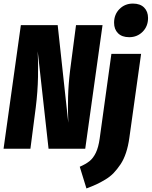

<svg xmlns="http://www.w3.org/2000/svg" viewBox="-20 -836 852 1079"><path d="M706.1 -627Q665.5 -627 643.3 -649.2Q621.1 -671.4 621.1 -708Q621.1 -754.9 651.6 -785.4Q682.1 -815.9 727.1 -815.9Q767.6 -815.9 789.8 -793.7Q812 -771.5 812 -734.9Q812 -688 781.5 -657.5Q751 -627 706.1 -627ZM556.2 -694.8 459 0H252.9L191.9 -547.9Q195.3 -487.3 193.6 -403.6Q191.9 -319.8 181.2 -233.9L150.9 0H0L97.2 -694.8H304.2L363.8 -146Q360.8 -218.3 362.5 -289.6Q364.3 -360.8 374 -440.9L407.2 -694.8ZM465.8 223.1 428.2 101.1Q462.9 85.9 483.4 69.3Q503.9 52.7 518.6 22.5Q533.2 -7.8 540 -56.2L606 -533.2H772.9L707 -62Q700.7 -15.6 688.2 22.2Q675.8 60.1 657 87.9Q638.2 115.7 618.7 136.2Q599.1 156.7 571.5 173.3Q543.9 189.9 521 200.4Q498 210.9 465.8 223.1Z"/></svg>

Font: Fira Sans Compressed ExtraBold
Style: Italic
Weight: 800
Width: 3
Italic angle: -8°
Designer: Carrois Corporate & Edenspiekermann AG
Foundry: Carrois Corporate GbR & Edenspiekermann AG
Version: Version 4.203;PS 004.203;hotconv 1.0.88;makeotf.lib2.5.64775